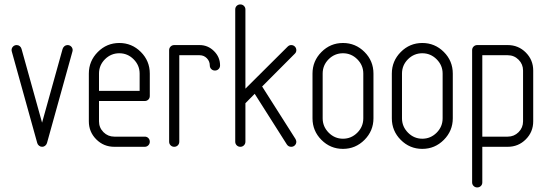

<svg xmlns="http://www.w3.org/2000/svg" viewBox="-20 -656 2443 858"><path d="M31.7 -431.6Q31.7 -441.4 38.3 -448Q44.9 -454.6 54.7 -454.6Q62.5 -454.6 68.4 -449.7Q74.2 -444.8 76.2 -437.5L168 -107.9L259.8 -437.5Q262.2 -444.8 268.1 -449.7Q273.9 -454.6 281.7 -454.6Q291.5 -454.6 298.1 -448Q304.7 -441.4 304.7 -431.6Q304.7 -429.2 303.7 -425.8L189.9 -16.6Q187.5 -9.3 181.6 -4.6Q175.8 0 168.2 0Q160.6 0 154.5 -4.9Q148.4 -9.8 146.5 -16.6L32.7 -425.8Q31.7 -429.2 31.7 -431.6Z M377 -113.8V-327.1Q377 -383.3 417 -423.6Q457 -463.9 513.2 -463.9Q569.3 -463.9 609.4 -423.8Q649.4 -383.8 649.4 -327.1V-227.1Q649.4 -217.3 642.8 -210.9Q636.2 -204.6 627 -204.6H422.4V-113.8Q422.4 -85.4 442.4 -65.4Q462.4 -45.4 490.7 -45.4H627Q636.7 -45.4 643.1 -38.8Q649.4 -32.2 649.4 -22.7Q649.4 -13.2 642.8 -6.6Q636.2 0 627 0H490.7Q443.4 0 410.2 -33.2Q377 -66.4 377 -113.8ZM422.4 -250H604V-327.1Q604 -364.3 577.1 -391.1Q550.3 -418 513.2 -418Q476.1 -418 449.2 -391.4Q422.4 -364.7 422.4 -327.1Z M735.8 -22.9V-431.6Q735.8 -441.4 742.4 -448Q749 -454.6 758.8 -454.6H872.1Q909.2 -454.6 936.3 -427.7Q963.4 -400.9 963.4 -363.8Q963.4 -354 956.8 -347.4Q950.2 -340.8 940.4 -340.8Q930.7 -340.8 924.1 -347.4Q917.5 -354 917.5 -363.8Q917.5 -382.3 904.3 -395.8Q891.1 -409.2 872.1 -409.2H781.2V-22.9Q781.2 -13.2 774.7 -6.6Q768.1 0 758.5 0Q749 0 742.4 -6.6Q735.8 -13.2 735.8 -22.9Z M1031.2 -22.9V-613.8Q1031.2 -623.5 1037.8 -629.9Q1044.4 -636.2 1054 -636.2Q1063.5 -636.2 1070.1 -629.6Q1076.7 -623 1076.7 -613.8V-259.8L1265.6 -447.8Q1272.5 -454.6 1281.2 -454.6Q1291 -454.6 1297.6 -448Q1304.2 -441.4 1304.2 -431.6Q1304.2 -422.4 1297.4 -416L1151.4 -269.5L1300.3 -35.2Q1303.7 -29.3 1304.2 -22.9Q1304.2 -13.2 1297.6 -6.6Q1291 0 1281.2 0Q1268.6 0 1261.7 -10.7L1118.2 -236.8L1076.7 -194.8V-22.9Q1076.7 -13.2 1070.1 -6.6Q1063.5 0 1054 0Q1044.4 0 1037.8 -6.6Q1031.2 -13.2 1031.2 -22.9Z M1376.5 -127.4V-327.1Q1376.5 -383.3 1416.5 -423.6Q1456.5 -463.9 1512.7 -463.9Q1568.8 -463.9 1608.9 -423.8Q1648.9 -383.8 1648.9 -327.1V-127.4Q1648.9 -71.3 1608.9 -31Q1568.8 9.3 1512.7 9.3Q1456.5 9.3 1416.5 -30.8Q1376.5 -70.8 1376.5 -127.4ZM1421.9 -127.4Q1421.9 -90.3 1448.7 -63.2Q1475.6 -36.1 1512.7 -36.1Q1549.8 -36.1 1576.7 -63Q1603.5 -89.8 1603.5 -127.4V-327.1Q1603.5 -364.3 1576.7 -391.1Q1549.8 -418 1512.7 -418Q1475.6 -418 1448.7 -391.4Q1421.9 -364.7 1421.9 -327.1Z M1731 -127.4V-327.1Q1731 -383.3 1771 -423.6Q1811 -463.9 1867.2 -463.9Q1923.3 -463.9 1963.4 -423.8Q2003.4 -383.8 2003.4 -327.1V-127.4Q2003.4 -71.3 1963.4 -31Q1923.3 9.3 1867.2 9.3Q1811 9.3 1771 -30.8Q1731 -70.8 1731 -127.4ZM1776.4 -127.4Q1776.4 -90.3 1803.2 -63.2Q1830.1 -36.1 1867.2 -36.1Q1904.3 -36.1 1931.2 -63Q1958 -89.8 1958 -127.4V-327.1Q1958 -364.3 1931.2 -391.1Q1904.3 -418 1867.2 -418Q1830.1 -418 1803.2 -391.4Q1776.4 -364.7 1776.4 -327.1Z M2089.8 159.2V-431.6Q2089.8 -441.4 2096.4 -448Q2103 -454.6 2112.8 -454.6H2249Q2296.4 -454.6 2329.6 -421.4Q2362.8 -388.2 2362.8 -340.8V-113.8Q2362.8 -66.4 2329.6 -33.2Q2296.4 0 2249 0H2135.3V159.2Q2135.3 168.9 2128.7 175.3Q2122.1 181.6 2112.5 181.6Q2103 181.6 2096.4 175Q2089.8 168.5 2089.8 159.2ZM2135.3 -45.4H2249Q2277.3 -45.4 2297.4 -65.4Q2317.4 -85.4 2317.4 -113.8V-340.8Q2317.4 -369.1 2297.4 -389.2Q2277.3 -409.2 2249 -409.2H2135.3Z"/></svg>

Font: OpenGost Type A TT
Style: Regular
Weight: 400
Version: Version 0.3